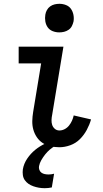

<svg xmlns="http://www.w3.org/2000/svg" viewBox="-20 -765 540 1008"><path d="M292 8Q268 8 245.5 3Q223 -2 204.5 -14Q186 -26 173.5 -44.5Q161 -63 155 -84.5Q149 -106 149.5 -129.5Q150 -153 154 -177L196 -432H78V-520H313L254 -163Q251 -149 250.5 -135Q250 -121 254 -109Q258 -97 268 -88.5Q278 -80 292 -80Q306 -80 319.5 -87Q333 -94 342.5 -106Q352 -118 358 -131.5Q364 -145 367 -159L458 -138Q450 -110 435.5 -83Q421 -56 399.5 -34.5Q378 -13 349 -2.5Q320 8 292 8ZM215 223Q199 223 184.5 220.5Q170 218 155.5 213Q141 208 129.5 200Q118 192 110 180.5Q102 169 100 154Q98 139 100 124Q105 94 123 67.5Q141 41 165 21.5Q189 2 218 -11.5Q247 -25 276 -32L271 0Q255 9 241.5 20.5Q228 32 217 46Q206 60 197 75.5Q188 91 185 107Q183 117 186.5 126.5Q190 136 197.5 141.5Q205 147 215 149Q225 151 235 151Q242 151 249.5 150Q257 149 264 147L252 219Q243 221 233.5 222Q224 223 215 223ZM291 -595Q273 -595 256.5 -601.5Q240 -608 230.5 -621.5Q221 -635 218 -652.5Q215 -670 218 -688Q220 -701 226.5 -712.5Q233 -724 243.5 -731.5Q254 -739 266.5 -742Q279 -745 292 -745Q310 -745 326.5 -738.5Q343 -732 352.5 -718.5Q362 -705 365.5 -687.5Q369 -670 366 -652Q363 -639 357 -627.5Q351 -616 340 -608.5Q329 -601 316.5 -598Q304 -595 291 -595Z"/></svg>

Font: Iosevka Curly Slab Semibold
Style: Italic
Weight: 600
Italic angle: -9°
Monospace: yes
Designer: Belleve Invis
Foundry: Belleve Invis
Version: Version 22.1.2; ttfautohint (v1.8.4)